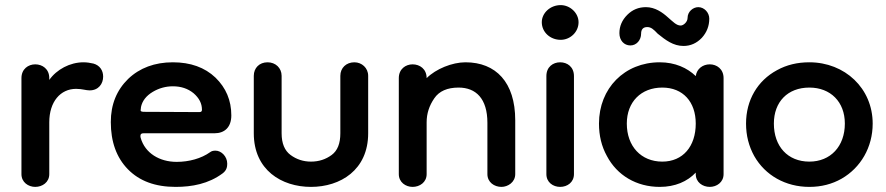

<svg xmlns="http://www.w3.org/2000/svg" viewBox="-20 -716 3470 752"><path d="M173 -237C173 -318 217 -368 278 -368C302 -368 316 -362 331 -362C366 -362 384 -388 384 -416C384 -440 371 -460 346 -467C333 -470 320 -472 307 -472C254 -472 202 -444 173 -403V-410C173 -446 146 -464 118 -464C91 -464 64 -446 64 -410V-34C64 -2 91 16 118 16C146 16 173 -2 173 -34Z M668 16C732 16 797 4 852 -37C868 -49 870 -63 870 -75C870 -103 847 -126 824 -126C815 -126 808 -124 803 -120C768 -95 720 -82 672 -82C605 -82 548 -116 531 -176C530 -179 530 -181 530 -184C530 -191 534 -194 542 -194H820C859 -194 886 -217 886 -264C886 -323 865 -372 824 -412C782 -452 726 -472 657 -472C586 -472 527 -450 482 -407C437 -363 414 -307 414 -238C414 -161 436 -99 481 -53C526 -7 588 16 668 16ZM545 -278C528 -278 531 -284 531 -286C531 -289 532 -291 532 -294C532 -295 532 -296 532 -296C537 -321 553 -341 578 -356C603 -371 630 -378 657 -378C689 -378 716 -369 738 -351C760 -332 771 -311 771 -286C771 -280 768 -277 761 -277Z M1313 -194C1313 -154 1302 -126 1279 -109C1256 -92 1229 -83 1198 -83C1168 -83 1141 -92 1118 -109C1095 -126 1083 -154 1083 -194V-419C1083 -450 1059 -472 1028 -472C996 -472 974 -450 974 -419V-194C974 -50 1083 16 1198 16C1313 16 1422 -50 1422 -194V-419C1422 -450 1397 -472 1368 -472C1336 -472 1313 -450 1313 -419Z M1944 16C1969 16 1998 -2 1998 -34V-245C1998 -394 1922 -472 1803 -472C1751 -472 1687 -446 1651 -410C1651 -446 1624 -464 1596 -464C1569 -464 1542 -446 1542 -410V-34C1542 -2 1569 16 1596 16C1624 16 1651 -2 1651 -34V-237C1651 -271 1661 -302 1681 -331C1700 -359 1732 -373 1776 -373C1844 -373 1889 -330 1889 -235V-34C1889 -2 1916 16 1944 16Z M2176 -560C2213 -560 2246 -590 2246 -629C2246 -665 2213 -696 2176 -696C2135 -696 2102 -665 2102 -629C2102 -590 2135 -560 2176 -560ZM2174 16C2202 16 2228 -2 2228 -34V-418C2228 -454 2202 -472 2174 -472C2146 -472 2120 -454 2120 -418V-34C2120 -2 2146 16 2174 16Z M2657 -536C2685 -536 2709 -547 2729 -568C2748 -589 2758 -614 2758 -643C2758 -667 2738 -688 2715 -688C2694 -688 2673 -670 2673 -646C2673 -630 2657 -616 2646 -616C2629 -616 2616 -631 2596 -648C2575 -667 2546 -688 2510 -688C2481 -688 2457 -678 2437 -658C2416 -637 2406 -613 2406 -586C2406 -558 2424 -538 2449 -538C2473 -538 2491 -559 2491 -584C2491 -601 2499 -610 2515 -610C2530 -610 2540 -601 2556 -584C2587 -559 2617 -536 2657 -536ZM2564 16C2624 16 2672 -5 2705 -40V-34C2705 -2 2732 16 2760 16C2787 16 2814 -2 2814 -34V-410C2814 -446 2787 -464 2760 -464C2733 -464 2709 -447 2705 -418C2672 -450 2624 -472 2564 -472C2426 -472 2326 -370 2326 -232C2326 -185 2336 -143 2357 -105C2397 -29 2473 16 2564 16ZM2574 -83C2491 -83 2435 -143 2435 -232C2435 -317 2491 -373 2574 -373C2655 -373 2705 -317 2705 -232C2705 -143 2655 -83 2574 -83Z M3150 16C3197 16 3239 5 3276 -16C3351 -59 3398 -139 3398 -232C3398 -370 3289 -472 3150 -472C3103 -472 3061 -462 3023 -441C2947 -400 2902 -324 2902 -232C2902 -185 2913 -143 2934 -105C2977 -29 3057 16 3150 16ZM3150 -83C3065 -83 3011 -143 3011 -232C3011 -317 3065 -373 3150 -373C3233 -373 3289 -317 3289 -232C3289 -143 3233 -83 3150 -83Z"/></svg>

Font: Dongle
Style: Regular
Weight: 400
Designer: Yanghee Ryu
Foundry: Yanghee Ryu
Version: Version 2.000